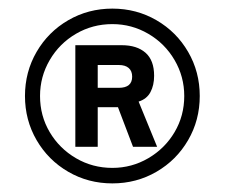

<svg xmlns="http://www.w3.org/2000/svg" viewBox="-20 -798 522 446"><path d="M38 -575Q38 -631 65 -677.5Q92 -724 138.5 -751Q185 -778 241 -778Q297 -778 343.5 -751Q390 -724 417 -677.5Q444 -631 444 -575Q444 -519 417 -472.5Q390 -426 343.5 -399Q297 -372 241 -372Q185 -372 138.5 -399Q92 -426 65 -472.5Q38 -519 38 -575ZM408 -575Q408 -620 385.5 -658.5Q363 -697 324.5 -719.5Q286 -742 241 -742Q195 -742 156.5 -719.5Q118 -697 95.5 -658.5Q73 -620 73 -575Q73 -529 95.5 -491Q118 -453 156.5 -430.5Q195 -408 241 -408Q286 -408 324.5 -430.5Q363 -453 385.5 -491Q408 -529 408 -575ZM155 -457V-693H263Q298 -693 318 -675.5Q338 -658 338 -622Q338 -600 329.5 -584Q321 -568 302 -562L345 -457H289L254 -549H207V-457ZM256 -594Q287 -594 287 -620Q287 -633 279 -640Q271 -647 256 -647H207V-594Z"/></svg>

Font: Open Sauce One ExtraBold
Style: Regular
Weight: 800
Designer: Alfredo Marco Pradil
Foundry: Creative Sauce Fz LLC
Version: Version 1.477